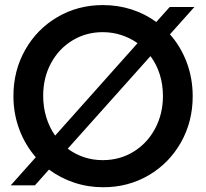

<svg xmlns="http://www.w3.org/2000/svg" viewBox="-20 -748 832 775"><path d="M177.7 -63.5 121.1 0H23.4L124.5 -113.3Q81.5 -162.6 57.9 -225.8Q34.2 -289.1 34.2 -360.4Q34.2 -462.9 81.8 -546.9Q129.4 -630.9 211.9 -679.2Q294.4 -727.5 395.5 -727.5Q456.1 -727.5 510.7 -710Q565.4 -692.4 610.8 -659.2L665 -719.7H764.6L666 -609.4Q710 -559.6 733.9 -495.6Q757.8 -431.6 757.8 -359.4Q757.8 -256.8 710.2 -172.9Q662.6 -88.9 580.1 -40.5Q497.6 7.8 396.5 7.8Q335.4 7.8 279.8 -10.7Q224.1 -29.3 177.7 -63.5ZM637.7 -360.4Q637.7 -406.7 624.8 -447.8Q611.8 -488.8 587.4 -521.5L253.4 -147.9Q283.2 -125.5 319.1 -113.5Q355 -101.6 394.5 -101.6Q463.4 -101.6 518.8 -135.5Q574.2 -169.4 606 -228.8Q637.7 -288.1 637.7 -360.4ZM202.6 -200.7 535.2 -573.7Q504.9 -595.2 469.2 -606.7Q433.6 -618.2 394.5 -618.2Q327.6 -618.2 272.7 -585Q217.8 -551.8 186 -493.2Q154.3 -434.6 154.3 -361.3Q154.3 -315.9 166.7 -274.9Q179.2 -233.9 202.6 -200.7Z"/></svg>

Font: Reddit Sans Fudge SemiBold
Style: Regular
Weight: 600
Designer: Stephen Hutchings
Foundry: Reddit
Version: Version 1.011